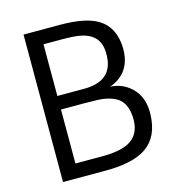

<svg xmlns="http://www.w3.org/2000/svg" viewBox="-111 -857 890 955"><g transform="rotate(-15 333.5 -379.5)"><path d="M96.2 -759.3H284.2Q417 -759.3 480.5 -719.7Q554.2 -673.8 557.1 -566.4Q558.6 -467.3 490.2 -419.9Q469.2 -405.3 444.8 -397.5Q507.3 -395 552.7 -352.5Q606.4 -301.8 603.5 -214.4Q600.6 -100.6 528.3 -48.8Q456.1 2 304.7 0H96.2ZM306.6 -420.9Q474.6 -416.5 469.2 -566.4Q467.8 -664.1 363.3 -681.6Q328.6 -687 284.2 -687H179.7V-420.9ZM304.7 -73.2Q405.8 -71.3 456.1 -98.6Q513.7 -130.4 515.6 -204.6Q518.1 -303.7 450.2 -333Q413.1 -348.6 368.4 -349.9Q323.7 -351.1 294.9 -351.1H179.7V-73.2Z"/></g></svg>

Font: Duru Sans
Style: Regular
Weight: 400
Designer: Onur Yazõcõgil
Foundry: Onur Yazõcõgil
Version: Version 1.001